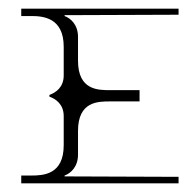

<svg xmlns="http://www.w3.org/2000/svg" viewBox="-20 -444 432 443"><path d="M302 -210V-236H234C206 -236 160 -236 160 -304V-359C160 -387 143 -402 129 -407V-409L392 -410V-424H29V-407H52C80 -407 127 -403 127 -336V-270C127 -242 108 -230 94 -225V-221C108 -216 127 -204 127 -176V-109C127 -41 80 -39 52 -39H29V-21H392V-36L129 -37V-39C143 -44 160 -59 160 -87V-142C160 -210 206 -210 234 -210Z"/></svg>

Font: FoglihtenDeH02
Style: Regular
Weight: 500
Designer: gluk (gluksza@wp.pl|www.glukfonts.pl)
Version: Version 0.68